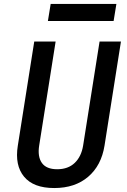

<svg xmlns="http://www.w3.org/2000/svg" viewBox="-20 -940 640 970"><path d="M254 10Q149 10 101.5 -47.5Q54 -105 70 -204L153 -730H261L178 -205Q169 -149 191.5 -117Q214 -85 269 -85Q324 -85 357.5 -117Q391 -149 400 -205L483 -730H591L508 -204Q492 -104 425.5 -47Q359 10 254 10ZM222 -834 236 -920H568L554 -834Z"/></svg>

Font: JetBrains Mono NL SemiBold
Style: Italic
Weight: 600
Italic angle: -9°
Monospace: yes
Designer: Philipp Nurullin, Konstantin Bulenkov
Foundry: JetBrains
Version: Version 2.305; ttfautohint (v1.8.4.7-5d5b)